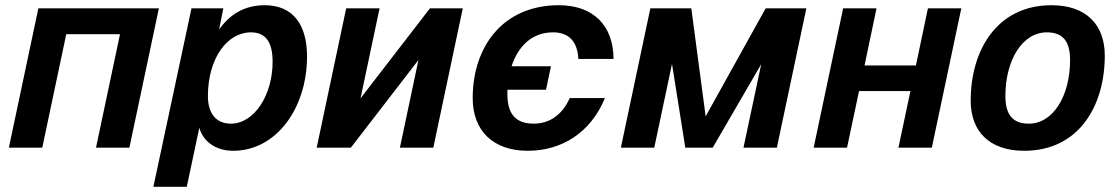

<svg xmlns="http://www.w3.org/2000/svg" viewBox="-20 -566 4288 736"><path d="M14 0H142L234 -435H440L348 0H476L589 -534H127Z M568 150H696L744 -76C759 -24 806 12 874 12C1039 12 1157 -151 1157 -350C1157 -470 1104 -546 995 -546C917 -546 861 -511 820 -453L836 -534H714ZM865 -92C811 -92 777 -128 777 -198C777 -341 850 -442 942 -442C999 -442 1025 -404 1025 -329C1025 -202 955 -92 865 -92Z M1194 0H1325L1584 -336L1513 0H1641L1754 -534H1628L1362 -189L1435 -534H1307Z M2003 12C2133 12 2244 -57 2299 -190H2164C2134 -123 2084 -92 2026 -92C1960 -92 1925 -126 1925 -204C1925 -210 1925 -216 1925 -222H2073L2092 -312H1941C1965 -385 2016 -442 2100 -442C2161 -442 2194 -406 2197 -340H2332C2331 -469 2254 -546 2122 -546C1908 -546 1792 -387 1792 -190C1792 -65 1870 12 2003 12Z M2360 0H2488L2556 -321L2607 0H2712L2898 -320L2830 0H2958L3071 -534H2915L2685 -120L2630 -534H2473Z M3099 0H3227L3273 -217H3470L3424 0H3552L3665 -534H3537L3491 -315H3294L3340 -534H3212Z M3906 12C4115 12 4215 -159 4215 -353C4215 -471 4144 -546 4011 -546C3802 -546 3701 -374 3701 -180C3701 -62 3773 12 3906 12ZM3924 -92C3864 -92 3834 -124 3834 -198C3834 -334 3898 -442 3993 -442C4053 -442 4082 -409 4082 -336C4082 -200 4018 -92 3924 -92Z"/></svg>

Font: Geist SemiBold
Style: Italic
Weight: 600
Italic angle: -12°
Designer: Basement.studio, Andrés Briganti, Mateo Zaragoza
Foundry: Basement.studio, Vercel, Andrés Briganti, Guido Ferreyra, Mateo Zaragoza
Version: Version 1.500